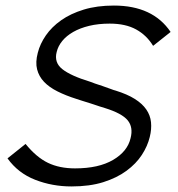

<svg xmlns="http://www.w3.org/2000/svg" viewBox="-20 -660 641 691"><path d="M519 -167Q511 -134 490.5 -102.5Q470 -71 435.5 -45.5Q401 -20 352 -4.5Q303 11 237 11Q168 11 106.5 -13Q45 -37 7 -90L72 -142Q111 -94 152.5 -74Q194 -54 250 -54Q335 -54 387 -84.5Q439 -115 450 -163Q460 -202 439.5 -227Q419 -252 358 -271Q353 -272 338.5 -277Q324 -282 307 -287.5Q290 -293 275 -297.5Q260 -302 255 -304Q217 -316 187 -331Q157 -346 138.5 -365.5Q120 -385 113.5 -410.5Q107 -436 116 -470Q124 -502 145 -532.5Q166 -563 200 -587Q234 -611 281.5 -625.5Q329 -640 390 -640Q530 -640 594 -545L531 -495Q508 -533 470 -554Q432 -575 375 -575Q334 -575 301 -567Q268 -559 243.5 -545Q219 -531 204 -512.5Q189 -494 184 -473Q174 -435 204.5 -411Q235 -387 304 -366Q308 -364 321.5 -359.5Q335 -355 350 -350Q365 -345 378 -340Q391 -335 396 -334Q438 -321 465 -304Q492 -287 506.5 -266Q521 -245 523.5 -220Q526 -195 519 -167Z"/></svg>

Font: TypoPRO Sinkin Sans
Style: 300 Light Italic
Weight: 300
Italic angle: -112°
Designer: Keith Bates
Foundry: K-Type
Version: Sinkin Sans (version 1.0)  by Keith Bates   •   © 2014   www